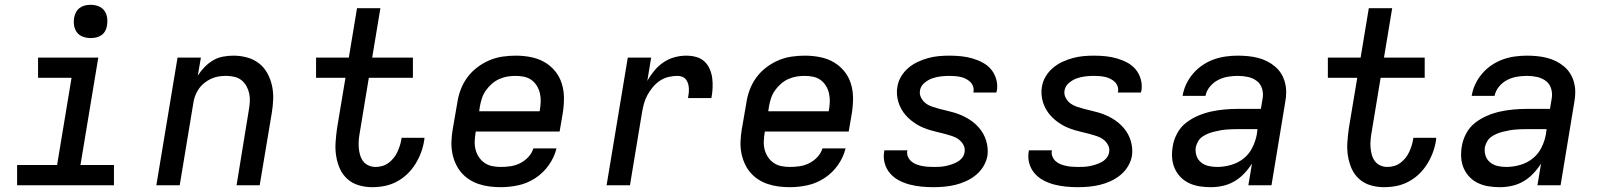

<svg xmlns="http://www.w3.org/2000/svg" viewBox="-20 -769 6640 797"><path d="M51 0V-84H217L277 -446H138V-530H388L314 -84H453V0ZM356 -611Q340 -611 324.5 -616.5Q309 -622 299.5 -634.5Q290 -647 287.5 -663.5Q285 -680 288 -697Q290 -708 296 -719Q302 -730 312 -737Q322 -744 333.5 -746.5Q345 -749 356 -749Q373 -749 388 -743.5Q403 -738 412.5 -725.5Q422 -713 424.5 -696.5Q427 -680 424 -663Q423 -652 417 -641Q411 -630 401 -623Q391 -616 379.5 -613.5Q368 -611 356 -611Z M629 0 717 -530H814L801 -455Q813 -474 829 -490.5Q845 -507 864.5 -518.5Q884 -530 906 -534Q928 -538 949 -538Q978 -538 1005.5 -530.5Q1033 -523 1054.5 -506.5Q1076 -490 1089.5 -465.5Q1103 -441 1109 -414Q1115 -387 1114 -357.5Q1113 -328 1108 -299L1058 0H962L1013 -313Q1016 -330 1017 -347.5Q1018 -365 1014.5 -381Q1011 -397 1003 -411.5Q995 -426 982.5 -436Q970 -446 953.5 -450Q937 -454 919 -454Q903 -454 887 -451.5Q871 -449 856 -442Q841 -435 827.5 -424Q814 -413 804.5 -399Q795 -385 789.5 -369.5Q784 -354 782 -338L726 0Z M1525 8Q1496 8 1469 0Q1442 -8 1422 -26Q1402 -44 1391 -68.5Q1380 -93 1375.5 -121Q1371 -149 1373 -178Q1375 -207 1379 -236L1414 -446H1292V-530H1428L1462 -735H1559L1525 -530H1694V-446H1511L1474 -222Q1471 -206 1469.5 -190Q1468 -174 1469 -158.5Q1470 -143 1474 -128Q1478 -113 1486.5 -101Q1495 -89 1509 -82.5Q1523 -76 1539 -76Q1553 -76 1567 -80Q1581 -84 1592.5 -92.5Q1604 -101 1613.5 -112.5Q1623 -124 1629 -137Q1635 -150 1639.5 -163.5Q1644 -177 1646 -191Q1646 -192 1646.5 -193.5Q1647 -195 1647 -197H1742Q1742 -194 1741.5 -191.5Q1741 -189 1741 -187Q1737 -161 1728 -136.5Q1719 -112 1704.5 -88.5Q1690 -65 1670 -46Q1650 -27 1626 -14.5Q1602 -2 1576.5 3Q1551 8 1525 8Z M2059 8Q2035 8 2011.5 5Q1988 2 1966 -5.5Q1944 -13 1925.5 -25.5Q1907 -38 1893 -55Q1879 -72 1870 -93Q1861 -114 1857 -136.5Q1853 -159 1854 -183Q1855 -207 1859 -231L1878 -341Q1882 -369 1892 -396Q1902 -423 1919 -446.5Q1936 -470 1960 -488.5Q1984 -507 2011 -518.5Q2038 -530 2066 -534Q2094 -538 2121 -538Q2153 -538 2183.5 -532Q2214 -526 2239.5 -511.5Q2265 -497 2284 -474Q2303 -451 2312 -422Q2321 -393 2321 -361.5Q2321 -330 2316 -299L2303 -223H1955L1954 -217Q1951 -199 1950.5 -181Q1950 -163 1954.5 -146.5Q1959 -130 1968.5 -116Q1978 -102 1992 -92.5Q2006 -83 2023 -79.5Q2040 -76 2059 -76Q2079 -76 2099.5 -79Q2120 -82 2139 -91.5Q2158 -101 2173 -117Q2188 -133 2194 -153H2290Q2281 -116 2258 -83.5Q2235 -51 2202 -29.5Q2169 -8 2132 0Q2095 8 2059 8ZM1969 -307H2220L2221 -313Q2224 -330 2224.5 -348Q2225 -366 2221 -382.5Q2217 -399 2208 -413.5Q2199 -428 2185.5 -437.5Q2172 -447 2155 -450.5Q2138 -454 2120 -454Q2102 -454 2085 -451Q2068 -448 2051.5 -440.5Q2035 -433 2021 -420.5Q2007 -408 1996.5 -393Q1986 -378 1980.5 -361Q1975 -344 1972 -327Z M2498 0 2586 -530H2683L2667 -433Q2679 -455 2696 -475.5Q2713 -496 2734.5 -510.5Q2756 -525 2780.5 -531.5Q2805 -538 2829 -538Q2850 -538 2870 -532.5Q2890 -527 2904 -514Q2918 -501 2926 -482.5Q2934 -464 2936.5 -444.5Q2939 -425 2938 -403.5Q2937 -382 2933 -362H2836Q2838 -372 2839 -382.5Q2840 -393 2839.5 -403Q2839 -413 2836 -422.5Q2833 -432 2827 -439.5Q2821 -447 2811.5 -450.5Q2802 -454 2792 -454Q2774 -454 2755 -449.5Q2736 -445 2719.5 -434Q2703 -423 2690 -407.5Q2677 -392 2667.5 -374.5Q2658 -357 2653 -338.5Q2648 -320 2645 -302L2595 0Z M3259 8Q3235 8 3211.5 5Q3188 2 3166 -5.5Q3144 -13 3125.5 -25.5Q3107 -38 3093 -55Q3079 -72 3070 -93Q3061 -114 3057 -136.5Q3053 -159 3054 -183Q3055 -207 3059 -231L3078 -341Q3082 -369 3092 -396Q3102 -423 3119 -446.5Q3136 -470 3160 -488.5Q3184 -507 3211 -518.5Q3238 -530 3266 -534Q3294 -538 3321 -538Q3353 -538 3383.5 -532Q3414 -526 3439.5 -511.5Q3465 -497 3484 -474Q3503 -451 3512 -422Q3521 -393 3521 -361.5Q3521 -330 3516 -299L3503 -223H3155L3154 -217Q3151 -199 3150.5 -181Q3150 -163 3154.5 -146.5Q3159 -130 3168.5 -116Q3178 -102 3192 -92.5Q3206 -83 3223 -79.5Q3240 -76 3259 -76Q3279 -76 3299.5 -79Q3320 -82 3339 -91.5Q3358 -101 3373 -117Q3388 -133 3394 -153H3490Q3481 -116 3458 -83.5Q3435 -51 3402 -29.5Q3369 -8 3332 0Q3295 8 3259 8ZM3169 -307H3420L3421 -313Q3424 -330 3424.5 -348Q3425 -366 3421 -382.5Q3417 -399 3408 -413.5Q3399 -428 3385.5 -437.5Q3372 -447 3355 -450.5Q3338 -454 3320 -454Q3302 -454 3285 -451Q3268 -448 3251.5 -440.5Q3235 -433 3221 -420.5Q3207 -408 3196.5 -393Q3186 -378 3180.5 -361Q3175 -344 3172 -327Z M3854 8Q3829 8 3804 5.5Q3779 3 3756 -3Q3733 -9 3712 -20Q3691 -31 3675.5 -48.5Q3660 -66 3653 -89.5Q3646 -113 3650 -138Q3650 -139 3650.5 -141Q3651 -143 3651 -145H3747Q3747 -144 3746.5 -143.5Q3746 -143 3746 -142Q3744 -130 3749 -118.5Q3754 -107 3762.5 -99.5Q3771 -92 3782 -87.5Q3793 -83 3805 -80.5Q3817 -78 3829 -77Q3841 -76 3854 -76Q3866 -76 3878.5 -76.5Q3891 -77 3903.5 -79.5Q3916 -82 3928.5 -86Q3941 -90 3953 -96.5Q3965 -103 3973.5 -113.5Q3982 -124 3984 -137Q3987 -153 3979.5 -167Q3972 -181 3960 -190Q3948 -199 3933 -204Q3918 -209 3903 -213Q3888 -217 3872.5 -220.5Q3857 -224 3842 -228.5Q3827 -233 3812.5 -239Q3798 -245 3785 -253Q3772 -261 3760.5 -270.5Q3749 -280 3739 -291.5Q3729 -303 3721.5 -316.5Q3714 -330 3709.5 -344.5Q3705 -359 3703.5 -375.5Q3702 -392 3705 -408Q3708 -430 3720 -450.5Q3732 -471 3750 -486.5Q3768 -502 3789.5 -512Q3811 -522 3833 -528Q3855 -534 3877 -536Q3899 -538 3921 -538Q3946 -538 3970 -535.5Q3994 -533 4016.5 -526.5Q4039 -520 4059.5 -509Q4080 -498 4094.5 -480.5Q4109 -463 4115.5 -439.5Q4122 -416 4118 -392Q4117 -391 4116.5 -389Q4116 -387 4116 -385H4020Q4021 -386 4021 -386.5Q4021 -387 4021 -388Q4023 -400 4019 -411Q4015 -422 4007 -429.5Q3999 -437 3989 -442Q3979 -447 3968 -449.5Q3957 -452 3945 -453Q3933 -454 3921 -454Q3904 -454 3886 -452Q3868 -450 3850.5 -444Q3833 -438 3817.5 -425Q3802 -412 3799 -394Q3796 -378 3803.5 -363.5Q3811 -349 3823 -340Q3835 -331 3850 -326Q3865 -321 3880 -317Q3895 -313 3910.5 -309.5Q3926 -306 3941 -301.5Q3956 -297 3970 -291Q3984 -285 3997.5 -277Q4011 -269 4022.5 -259.5Q4034 -250 4044 -238.5Q4054 -227 4061.5 -213.5Q4069 -200 4073.5 -185.5Q4078 -171 4079.5 -155Q4081 -139 4079 -123Q4075 -100 4062.5 -79Q4050 -58 4031 -42.5Q4012 -27 3990 -17Q3968 -7 3945 -1.5Q3922 4 3899 6Q3876 8 3854 8Z M4454 8Q4429 8 4404 5.5Q4379 3 4356 -3Q4333 -9 4312 -20Q4291 -31 4275.5 -48.5Q4260 -66 4253 -89.5Q4246 -113 4250 -138Q4250 -139 4250.5 -141Q4251 -143 4251 -145H4347Q4347 -144 4346.5 -143.5Q4346 -143 4346 -142Q4344 -130 4349 -118.5Q4354 -107 4362.5 -99.5Q4371 -92 4382 -87.5Q4393 -83 4405 -80.5Q4417 -78 4429 -77Q4441 -76 4454 -76Q4466 -76 4478.5 -76.5Q4491 -77 4503.5 -79.5Q4516 -82 4528.5 -86Q4541 -90 4553 -96.5Q4565 -103 4573.5 -113.5Q4582 -124 4584 -137Q4587 -153 4579.5 -167Q4572 -181 4560 -190Q4548 -199 4533 -204Q4518 -209 4503 -213Q4488 -217 4472.5 -220.5Q4457 -224 4442 -228.5Q4427 -233 4412.5 -239Q4398 -245 4385 -253Q4372 -261 4360.5 -270.5Q4349 -280 4339 -291.5Q4329 -303 4321.5 -316.5Q4314 -330 4309.5 -344.5Q4305 -359 4303.5 -375.5Q4302 -392 4305 -408Q4308 -430 4320 -450.5Q4332 -471 4350 -486.5Q4368 -502 4389.5 -512Q4411 -522 4433 -528Q4455 -534 4477 -536Q4499 -538 4521 -538Q4546 -538 4570 -535.5Q4594 -533 4616.5 -526.5Q4639 -520 4659.5 -509Q4680 -498 4694.5 -480.5Q4709 -463 4715.5 -439.5Q4722 -416 4718 -392Q4717 -391 4716.5 -389Q4716 -387 4716 -385H4620Q4621 -386 4621 -386.5Q4621 -387 4621 -388Q4623 -400 4619 -411Q4615 -422 4607 -429.5Q4599 -437 4589 -442Q4579 -447 4568 -449.5Q4557 -452 4545 -453Q4533 -454 4521 -454Q4504 -454 4486 -452Q4468 -450 4450.5 -444Q4433 -438 4417.5 -425Q4402 -412 4399 -394Q4396 -378 4403.5 -363.5Q4411 -349 4423 -340Q4435 -331 4450 -326Q4465 -321 4480 -317Q4495 -313 4510.5 -309.5Q4526 -306 4541 -301.5Q4556 -297 4570 -291Q4584 -285 4597.5 -277Q4611 -269 4622.5 -259.5Q4634 -250 4644 -238.5Q4654 -227 4661.5 -213.5Q4669 -200 4673.5 -185.5Q4678 -171 4679.5 -155Q4681 -139 4679 -123Q4675 -100 4662.5 -79Q4650 -58 4631 -42.5Q4612 -27 4590 -17Q4568 -7 4545 -1.5Q4522 4 4499 6Q4476 8 4454 8Z M5006 8Q4983 8 4960 4.5Q4937 1 4916.5 -8.5Q4896 -18 4880.5 -34Q4865 -50 4856 -70.5Q4847 -91 4845.5 -114.5Q4844 -138 4848 -161Q4852 -188 4866 -214.5Q4880 -241 4903 -259Q4926 -277 4953 -288.5Q4980 -300 5007.5 -306Q5035 -312 5062.5 -314.5Q5090 -317 5118 -317H5214L5221 -359Q5225 -380 5219 -400.5Q5213 -421 5197 -433Q5181 -445 5160.5 -449.5Q5140 -454 5118 -454Q5098 -454 5077 -450.5Q5056 -447 5036.5 -437Q5017 -427 5002.5 -409.5Q4988 -392 4984 -371H4889Q4893 -396 4904 -419.5Q4915 -443 4932.5 -463.5Q4950 -484 4972.5 -499Q4995 -514 5019 -522.5Q5043 -531 5068 -534.5Q5093 -538 5118 -538Q5139 -538 5160 -536Q5181 -534 5201 -529Q5221 -524 5239 -515Q5257 -506 5272 -493.5Q5287 -481 5297.5 -464.5Q5308 -448 5313.5 -428Q5319 -408 5319 -387Q5319 -366 5315 -345L5258 0H5162L5177 -90Q5163 -68 5144.5 -48.5Q5126 -29 5103.5 -16Q5081 -3 5056 2.5Q5031 8 5006 8ZM5033 -76Q5060 -76 5089 -84Q5118 -92 5141.5 -110.5Q5165 -129 5178.5 -156Q5192 -183 5197 -211L5200 -233H5118Q5105 -233 5092.5 -232.5Q5080 -232 5068 -231Q5056 -230 5043.5 -227.5Q5031 -225 5018.5 -222Q5006 -219 4994 -214Q4982 -209 4971 -201.5Q4960 -194 4953.5 -182.5Q4947 -171 4944 -159Q4941 -140 4946.5 -123Q4952 -106 4965.5 -95Q4979 -84 4996.5 -80Q5014 -76 5033 -76Z M5725 8Q5696 8 5669 0Q5642 -8 5622 -26Q5602 -44 5591 -68.5Q5580 -93 5575.5 -121Q5571 -149 5573 -178Q5575 -207 5579 -236L5614 -446H5492V-530H5628L5662 -735H5759L5725 -530H5894V-446H5711L5674 -222Q5671 -206 5669.5 -190Q5668 -174 5669 -158.5Q5670 -143 5674 -128Q5678 -113 5686.5 -101Q5695 -89 5709 -82.5Q5723 -76 5739 -76Q5753 -76 5767 -80Q5781 -84 5792.5 -92.5Q5804 -101 5813.5 -112.5Q5823 -124 5829 -137Q5835 -150 5839.5 -163.5Q5844 -177 5846 -191Q5846 -192 5846.5 -193.5Q5847 -195 5847 -197H5942Q5942 -194 5941.5 -191.5Q5941 -189 5941 -187Q5937 -161 5928 -136.5Q5919 -112 5904.5 -88.5Q5890 -65 5870 -46Q5850 -27 5826 -14.5Q5802 -2 5776.5 3Q5751 8 5725 8Z M6206 8Q6183 8 6160 4.5Q6137 1 6116.5 -8.5Q6096 -18 6080.5 -34Q6065 -50 6056 -70.5Q6047 -91 6045.5 -114.5Q6044 -138 6048 -161Q6052 -188 6066 -214.5Q6080 -241 6103 -259Q6126 -277 6153 -288.5Q6180 -300 6207.5 -306Q6235 -312 6262.5 -314.5Q6290 -317 6318 -317H6414L6421 -359Q6425 -380 6419 -400.5Q6413 -421 6397 -433Q6381 -445 6360.5 -449.5Q6340 -454 6318 -454Q6298 -454 6277 -450.5Q6256 -447 6236.5 -437Q6217 -427 6202.5 -409.5Q6188 -392 6184 -371H6089Q6093 -396 6104 -419.5Q6115 -443 6132.5 -463.5Q6150 -484 6172.5 -499Q6195 -514 6219 -522.5Q6243 -531 6268 -534.5Q6293 -538 6318 -538Q6339 -538 6360 -536Q6381 -534 6401 -529Q6421 -524 6439 -515Q6457 -506 6472 -493.5Q6487 -481 6497.5 -464.5Q6508 -448 6513.5 -428Q6519 -408 6519 -387Q6519 -366 6515 -345L6458 0H6362L6377 -90Q6363 -68 6344.5 -48.5Q6326 -29 6303.5 -16Q6281 -3 6256 2.5Q6231 8 6206 8ZM6233 -76Q6260 -76 6289 -84Q6318 -92 6341.5 -110.5Q6365 -129 6378.5 -156Q6392 -183 6397 -211L6400 -233H6318Q6305 -233 6292.5 -232.5Q6280 -232 6268 -231Q6256 -230 6243.5 -227.5Q6231 -225 6218.5 -222Q6206 -219 6194 -214Q6182 -209 6171 -201.5Q6160 -194 6153.5 -182.5Q6147 -171 6144 -159Q6141 -140 6146.5 -123Q6152 -106 6165.5 -95Q6179 -84 6196.5 -80Q6214 -76 6233 -76Z"/></svg>

Font: Iosevka Curly MdExObl
Style: Regular
Weight: 500
Width: 7
Italic angle: -9°
Monospace: yes
Designer: Belleve Invis
Foundry: Belleve Invis
Version: Version 11.1.0; ttfautohint (v1.8.3)